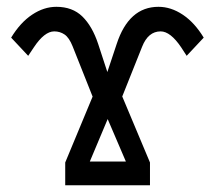

<svg xmlns="http://www.w3.org/2000/svg" viewBox="-20 -552 640 572"><path d="M300.8 -197.3 247.6 -70.8H355ZM452.1 -531.7Q489.3 -531.7 524.4 -508.3Q559.6 -484.9 586.9 -439.9L536.1 -385.7L520 -410.6Q487.8 -458.5 458.5 -458.5Q421.4 -458.5 403.3 -412.6L344.2 -264.6L426.8 -67.9V0H174.3V-67.9L255.9 -264.2L196.3 -414.1Q186 -439.9 172.4 -449.2Q158.7 -458.5 141.6 -458.5Q112.3 -458.5 80.6 -410.6L64 -385.7L13.2 -439.9Q40.5 -484.9 75.7 -508.3Q110.8 -531.7 147.9 -531.7Q195.8 -531.7 225.3 -502.9Q254.9 -474.1 272.5 -420.9L299.8 -337.4L327.6 -420.9Q363.8 -531.7 452.1 -531.7Z"/></svg>

Font: Liberation Mono
Style: Regular
Weight: 400
Monospace: yes
Designer: Steve Matteson
Foundry: Ascender Corporation
Version: Version 2.1.5